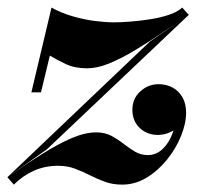

<svg xmlns="http://www.w3.org/2000/svg" viewBox="-51 -490 556 520"><path d="M-31 -10 355.5 -378 460 -449.5 76 -85.5ZM-13.5 10 -31 -10Q20 -46 63.5 -73.2Q107 -100.5 143.2 -116Q179.5 -131.5 210 -131.5Q233 -131.5 250.8 -122Q268.5 -112.5 283.8 -100.5Q299 -88.5 314.8 -79.2Q330.5 -70 349 -70Q372 -70 389.2 -86.2Q406.5 -102.5 416.2 -128.8Q426 -155 426 -185H452Q451.5 -169 440.5 -155.2Q429.5 -141.5 412.2 -133Q395 -124.5 376 -124.5Q357.5 -124.5 342 -132.8Q326.5 -141 317 -156.2Q307.5 -171.5 307.5 -192.5Q307.5 -223 329 -242.5Q350.5 -262 378.5 -262Q399.5 -262 416.2 -253Q433 -244 443 -226.8Q453 -209.5 453 -185Q453 -155.5 439.2 -121.5Q425.5 -87.5 401.2 -57.5Q377 -27.5 346 -8.8Q315 10 280 10Q254 10 233 2.2Q212 -5.5 192.2 -15.5Q172.5 -25.5 152 -33.2Q131.5 -41 106.5 -41Q70.5 -41 40.5 -27.5Q10.5 -14 -13.5 10ZM34 -240 88.5 -469.5Q115.5 -454.5 146 -445.8Q176.5 -437 205.8 -433.2Q235 -429.5 258 -429.5Q276 -429.5 302 -431.5Q328 -433.5 355.5 -437.8Q383 -442 406.2 -449.8Q429.5 -457.5 442.5 -469.5L460.5 -449.5Q424 -425.5 386.5 -400Q349 -374.5 313 -353Q277 -331.5 244.8 -318.2Q212.5 -305 185 -305Q152 -305 127.8 -316.2Q103.5 -327.5 84 -339.5L60 -240Z"/></svg>

Font: Bodoni Moda 9pt
Style: Bold Italic
Weight: 700
Italic angle: -13°
Designer: Owen Earl
Foundry: indestructible type
Version: Version 2.004